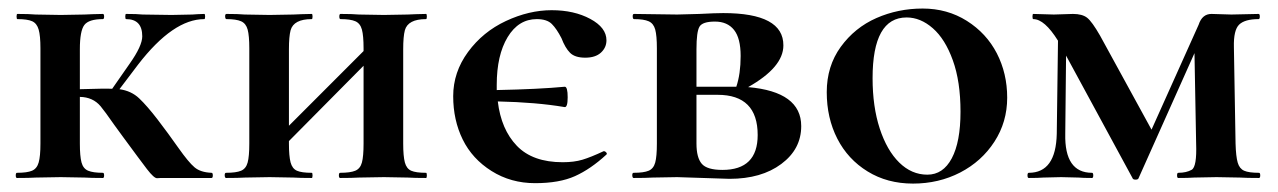

<svg xmlns="http://www.w3.org/2000/svg" viewBox="-20 -419 3009 452"><path d="M478 0H358.9Q356.9 0 349.9 0.5Q342.8 1 325.9 -21Q309.1 -43 270 -96.2L249 -125Q226.6 -157.2 216.8 -168.9Q198.7 -190.4 168 -190.9V-81.1Q168 -51.3 171.9 -36.6Q175.8 -22 187.5 -17.1Q199.2 -12.2 222.2 -12.2Q225.1 -12.2 225.1 -6.1Q225.1 0 222.2 0Q194.3 0 179.2 -1L123 -2L64.9 -1Q48.8 0 20 0Q17.1 0 17.1 -6.1Q17.1 -12.2 20 -12.2Q43.9 -12.2 55.4 -17.1Q66.9 -22 71 -36.4Q75.2 -50.8 75.2 -81.1V-305.2Q75.2 -335 71 -349.4Q66.9 -363.8 55.9 -368.9Q44.9 -374 21 -374Q19 -374 19 -380.1Q19 -386.2 21 -386.2Q48.8 -386.2 64 -384.8L123 -383.8L179.2 -384.8Q195.3 -385.7 222.2 -386.2Q225.1 -386.2 225.1 -380.1Q225.1 -374 222.2 -374Q189 -374 178.5 -360.1Q168 -346.2 168 -303.2V-209Q228 -210.9 244.1 -210L285.2 -269Q314.9 -311 314.9 -333.5Q314.9 -374 276.9 -374Q274.9 -374 274.9 -380.1Q274.9 -386.2 276.9 -386.2Q302.7 -386.2 315.9 -384.8L383.8 -383.8L433.1 -384.8Q442.9 -385.7 460.9 -386.2Q462.9 -386.2 462.9 -380.1Q462.9 -374 460.9 -374Q387.7 -374 305.2 -267.1L261.2 -209Q289.1 -205.1 307.6 -187.5Q326.2 -169.9 351.1 -137.5Q376 -105 399.9 -71Q423.8 -37.1 438 -25.1Q452.1 -13.2 478 -12.2Q481 -12.2 481 -6.1Q481 0 478 0Z M982.9 0Q955.1 0 939.9 -1L883.8 -2L825.2 -1Q809.1 0 780.8 0Q777.8 0 777.8 -6.1Q777.8 -12.2 780.8 -12.2Q804.7 -12.2 816.4 -17.1Q828.1 -22 832 -36.4Q835.9 -50.8 835.9 -81.1V-264.2L660.2 -86.9V-81.1Q660.2 -51.3 664.1 -36.6Q668 -22 679 -17.1Q689.9 -12.2 713.9 -12.2Q715.8 -12.2 715.8 -6.1Q715.8 0 713.9 0Q686 0 670.9 -1L614.7 -2L557.1 -1Q541 0 512.2 0Q509.3 0 509 -6.1Q508.8 -12.2 512.2 -12.2Q536.1 -12.2 547.6 -17.1Q559.1 -22 563 -36.4Q566.9 -50.8 566.9 -81.1V-305.2Q566.9 -335 563 -349.4Q559.1 -363.8 547.6 -368.9Q536.1 -374 513.2 -374Q510.3 -374 510 -380.1Q509.8 -386.2 513.2 -386.2Q541 -386.2 556.2 -384.8L614.7 -383.8L670.9 -384.8Q687 -385.7 713.9 -386.2Q715.8 -386.2 715.8 -380.1Q715.8 -374 713.9 -374Q671.4 -374 664.1 -347.7Q660.2 -333 660.2 -303.2V-123L835.9 -298.8V-305.2Q835.9 -335 832 -349.4Q828.1 -363.8 816.7 -368.9Q805.2 -374 781.7 -374Q778.8 -374 778.8 -380.1Q778.8 -386.2 781.7 -386.2Q809.6 -386.2 825.2 -384.8L883.8 -383.8L939.9 -384.8Q956.1 -385.7 982.9 -386.2Q984.9 -386.2 984.9 -380.1Q984.9 -374 982.9 -374Q940.4 -374 933.1 -347.7Q929.2 -333 929.2 -303.2V-81.1Q929.2 -51.3 933.1 -36.6Q937 -22 948 -17.1Q959 -12.2 982.9 -12.2Q984.9 -12.2 984.9 -6.1Q984.9 0 982.9 0Z M1401.9 -63Q1404.8 -63 1407.2 -60.1Q1409.7 -57.1 1407.7 -55.2Q1370.6 -21 1333.7 -4.4Q1296.9 12.2 1239.7 12.2Q1182.6 12.2 1137.2 -16.4Q1091.8 -44.9 1069.3 -90.6Q1046.9 -136.2 1046.9 -192.6Q1046.9 -249 1081.8 -296.6Q1116.7 -344.2 1171.1 -369.6Q1225.6 -395 1278.6 -395Q1331.5 -395 1369.6 -374.5Q1407.7 -354 1407.7 -324.2Q1407.7 -307.1 1394.8 -295.2Q1381.8 -283.2 1357.7 -283.2Q1333.5 -283.2 1322 -294.7Q1310.5 -306.2 1301.8 -329.1Q1290.5 -351.1 1279.1 -362.5Q1267.6 -374 1243.7 -374Q1200.7 -374 1175 -331.5Q1149.4 -289.1 1149.4 -219.2V-207Q1248.5 -209 1309.6 -214.8Q1316.4 -214.8 1316.4 -189.9Q1316.4 -165 1308.6 -167Q1242.7 -178.2 1151.9 -180.2Q1159.7 -114.3 1196.8 -75.7Q1233.9 -37.1 1304.7 -37.1Q1331.5 -37.1 1351.1 -43Q1370.6 -48.8 1400.9 -63Z M1680.7 -19Q1763.7 -19 1763.7 -101.1Q1763.7 -195.8 1669.4 -195.8H1619.6V-81.1Q1619.6 -47.9 1632.1 -33.4Q1644.5 -19 1680.7 -19ZM1619.6 -303.2V-214.8H1713.4Q1723.6 -245.1 1723.6 -287.1Q1723.6 -329.1 1708 -348.6Q1692.4 -368.2 1663.1 -368.2Q1633.8 -368.2 1626.7 -356.2Q1619.6 -344.2 1619.6 -303.2ZM1866.2 -122.1Q1866.2 -67.9 1819.3 -33Q1772.5 2 1697.3 2L1574.2 -2L1516.6 -1Q1500.5 0 1471.7 0Q1468.8 0 1468.5 -6.1Q1468.3 -12.2 1471.7 -12.2Q1495.6 -12.2 1507.1 -17.1Q1518.6 -22 1522.5 -36.4Q1526.4 -50.8 1526.4 -81.1V-305.2Q1526.4 -335 1522.5 -349.4Q1518.6 -363.8 1507.1 -368.9Q1495.6 -374 1472.7 -374Q1469.7 -374 1469.5 -380.1Q1469.2 -386.2 1472.7 -386.2L1574.2 -384.8L1626.5 -386.2Q1664.6 -388.2 1682.6 -388.2Q1824.7 -388.2 1824.2 -312Q1824.2 -260.7 1741.2 -213.9Q1866.2 -203.1 1866.2 -122.1Z M2114.3 -377.9Q2034.2 -377.9 2034.2 -234.9Q2034.2 -168 2051 -116.5Q2067.9 -64.9 2096.9 -36.4Q2126 -7.8 2163.1 -7.8Q2200.2 -7.8 2220.7 -46.4Q2241.2 -85 2241.2 -156Q2241.2 -227.1 2223.1 -277.1Q2205.1 -327.1 2176 -352.5Q2147 -377.9 2114.3 -377.9ZM1951.2 -92.5Q1926.3 -141.1 1926.3 -202.1Q1926.3 -263.2 1959.2 -308.6Q1992.2 -354 2043.2 -376.5Q2094.2 -398.9 2152.1 -398.9Q2210 -398.9 2256.1 -369.9Q2302.2 -340.8 2326.7 -293.5Q2351.1 -246.1 2351.1 -189Q2351.1 -131.8 2321 -85.4Q2291 -39.1 2240.5 -12.9Q2189.9 13.2 2129.4 13.2Q2068.8 13.2 2022.5 -15.4Q1976.1 -43.9 1951.2 -92.5Z M2412.6 -374Q2410.6 -374 2410.6 -380.1Q2410.6 -386.2 2412.6 -386.2L2460.9 -384.8L2505.9 -386.2Q2527.8 -386.2 2539.3 -377.2Q2550.8 -368.2 2569.8 -335L2690.9 -113.8L2801.8 -360.8Q2810.1 -386.2 2832 -386.2L2878.9 -384.8L2942.9 -386.2Q2945.8 -386.2 2945.8 -380.1Q2945.8 -374 2942.9 -374Q2910.6 -374 2897.2 -361.1Q2883.8 -348.1 2884.8 -308.1L2888.7 -81.1Q2889.6 -50.3 2893.8 -36.1Q2897.9 -22 2908.9 -17.1Q2919.9 -12.2 2943.8 -12.2Q2946.8 -12.2 2946.8 -6.1Q2946.8 0 2943.8 0Q2915 0 2898.9 -1L2843.8 -2L2791 -1Q2777.8 0 2753.9 0Q2751 0 2751 -6.1Q2751 -12.2 2753.9 -12.2Q2772.9 -12.2 2785.4 -19.3Q2797.9 -26.4 2795.9 -81.1L2792 -293.9L2660.6 0Q2659.7 3.9 2653.3 3.9Q2647 3.9 2646 0L2489.7 -288.1L2487.8 -104Q2485.8 -12.2 2550.8 -12.2Q2553.7 -12.2 2553.7 -6.1Q2553.7 0 2550.8 0Q2529.8 0 2519 -1L2478 -2L2436 -1Q2423.8 0 2401.9 0Q2398.9 0 2398.9 -6.1Q2398.9 -12.2 2401.9 -12.2Q2465.8 -12.2 2467.8 -104L2470.7 -323.2Q2439 -374 2412.6 -374Z"/></svg>

Font: Cormorant-Bold
Style: Bold
Weight: 700
Designer: Christian Thalmann (Catharsis Fonts)
Version: Version 3.000